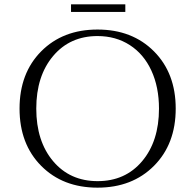

<svg xmlns="http://www.w3.org/2000/svg" viewBox="-20 -850 878 884"><path d="M307 -795V-830H557V-795ZM169.5 -613.5Q269 -714 429 -714Q589 -714 689 -613.5Q789 -513 789 -350Q789 -187 689 -86.5Q589 14 429 14Q269 14 169.5 -86.5Q70 -187 70 -350Q70 -513 169.5 -613.5ZM712 -350Q712 -449 677 -525Q642 -601 577.5 -642.5Q513 -684 429 -684Q302 -684 224.5 -592Q147 -500 147 -350Q147 -200 224.5 -108Q302 -16 429.5 -16Q557 -16 634.5 -108Q712 -200 712 -350Z"/></svg>

Font: Cinzel
Style: Regular
Weight: 400
Designer: Natanael Gama
Version: Version 1.001;PS 001.001;hotconv 1.0.56;makeotf.lib2.0.21325